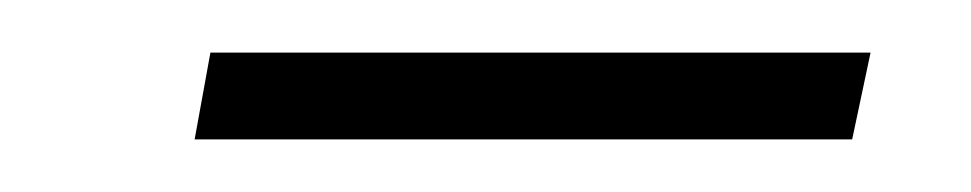

<svg xmlns="http://www.w3.org/2000/svg" viewBox="-20 -312 369 73"><path d="M60 -292H311L304 -259H54Z"/></svg>

Font: Trirong ExtraLight
Style: Italic
Weight: 275
Italic angle: -12°
Designer: Katatrad Team
Foundry: CadsonDemak
Version: Version 1.003